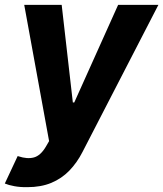

<svg xmlns="http://www.w3.org/2000/svg" viewBox="-54 -566 672 790"><path d="M58.2 204.1Q29.6 204.6 5.3 200.1Q-18.9 195.7 -34.2 189.1L18.8 76L21.6 77Q58.3 89.2 85.5 81.8Q112.7 74.5 134.6 37.7L148 14.6L45.7 -545.9H199.8L245.7 -144.5H251.6L432 -545.9H597.7L285.5 59.2Q262.9 103.5 231.2 136.2Q199.5 168.8 156.9 186.5Q114.4 204.1 58.2 204.1Z"/></svg>

Font: Inter Tight
Style: Italic
Weight: 400
Italic angle: -9.39999°
Designer: Rasmus Andersson
Foundry: rsms
Version: Version 3.002